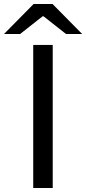

<svg xmlns="http://www.w3.org/2000/svg" viewBox="-56 -945 433 965"><path d="M111 -719H209V0H111ZM113 -925H208L357 -774H276L163 -863H158L45 -774H-36Z"/></svg>

Font: Nebula Sans Medium
Style: Regular
Weight: 500
Designer: Paul D. Hunt for Adobe (as Source Sans)
Foundry: Nebula Entertainment & Broadcasting LLC
Version: Version 1.010